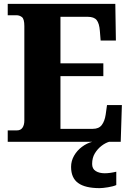

<svg xmlns="http://www.w3.org/2000/svg" viewBox="-20 -734 674 994"><path d="M20 0V-59H68Q87 -59 96.5 -73Q106 -87 106 -110V-599Q106 -636 93.5 -645.5Q81 -655 66 -655H20V-714H577L580 -524H501L497 -574Q494 -613 480.5 -630Q467 -647 434 -647H293V-406H515V-340H293V-67H461Q492 -67 507 -87Q522 -107 527 -140L534 -190H611L605 0ZM496 240Q421 240 384.5 213.5Q348 187 348 130Q348 99 363.5 72Q379 45 404.5 26Q430 7 458 0H545Q525 6 505 21.5Q485 37 471 60Q457 83 457 115Q457 140 475.5 151.5Q494 163 522 163Q535 163 550 161Q565 159 582 155V224Q567 231 539 235.5Q511 240 496 240Z"/></svg>

Font: Noto Serif Myanmar SemiCondensed Black
Style: Regular
Weight: 900
Width: 4
Designer: Ben Mitchell and the Monotype Design Team
Foundry: Monotype Imaging Inc.
Version: Version 2.106; ttfautohint (v1.8.4.7-5d5b)